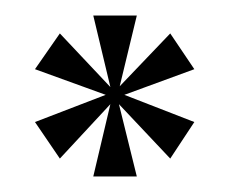

<svg xmlns="http://www.w3.org/2000/svg" viewBox="-20 -719 295 247"><path d="M25 -630 57 -676 122 -607 100 -699H156L134 -608L199 -676L230 -630L140 -597L230 -562L199 -515L133 -585L156 -492H100L122 -585L57 -515L25 -562L116 -597Z"/></svg>

Font: Moniqa Black Heading
Style: Regular
Weight: 900
Designer: Rajesh Rajput
Foundry: Rajesh Rajput
Version: Version 1.000